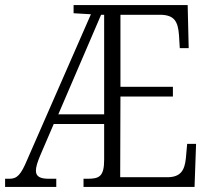

<svg xmlns="http://www.w3.org/2000/svg" viewBox="-22 -734 828 754"><path d="M-2 0H199V-32H170C135 -32 119 -41 119 -64C119 -78 125 -98 137 -126L189 -247H387V-107C387 -41 368 -32 322 -32H306V0H742L748 -169H713L708 -113C703 -65 688 -38 634 -38H450L451 -355H657V-393H451V-676H608C662 -675 677 -651 681 -595L684 -545H719L715 -714H267V-682L335 -678L85 -107C60 -47 45 -32 15 -32H-2ZM207 -285 375 -676H387V-285Z"/></svg>

Font: Noto Serif Myanmar Condensed Light
Style: Regular
Weight: 300
Width: 3
Designer: Ben Mitchell and the Monotype Design Team
Foundry: Monotype Imaging Inc.
Version: Version 2.106